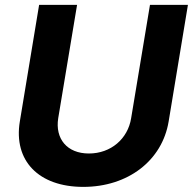

<svg xmlns="http://www.w3.org/2000/svg" viewBox="-20 -747 781 778"><path d="M587.7 -727.3 511.4 -268.1C498.2 -185 429.7 -125 340.2 -125C251.4 -125 202.8 -185 215.9 -268.1L292.3 -727.3H138.5L60.4 -255C34.1 -95.9 136.4 10.3 317.5 10.3C498.2 10.3 637.1 -95.9 663.4 -255L741.5 -727.3Z"/></svg>

Font: Margiela Sans
Style: Bold Italic
Weight: 700
Italic angle: -9.39999°
Designer: Stefan Endress, Andreas Faust
Version: Version 1.100;FEAKit 1.0